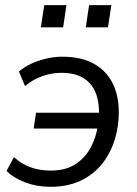

<svg xmlns="http://www.w3.org/2000/svg" viewBox="-20 -715 530 744"><path d="M174.3 8.9Q122.3 8.9 77.2 -8.4Q32.1 -25.7 5.2 -52.7L34.2 -106.3Q61.2 -80.6 97.1 -67.3Q133 -54 176.8 -54Q234.1 -54 272.3 -78.8Q310.5 -103.6 331.9 -144.1Q353.2 -184.5 359.7 -231L367.6 -216.8H110.5L119.7 -278.2H374L363.5 -264.9Q365.7 -315 351.7 -352.7Q337.7 -390.3 304.8 -411.6Q271.9 -432.8 216.6 -432.8Q181.5 -432.8 144.7 -420.2Q108 -407.7 77 -381.5L53.3 -437.6Q73.3 -455.2 100.7 -468Q128.1 -480.8 159.5 -488Q190.9 -495.3 220.9 -495.3Q295 -495.3 343.7 -468.1Q392.3 -440.9 416.4 -392.4Q440.4 -344 440.4 -279.7Q440.4 -225.7 424.8 -174.4Q409.1 -123.2 376.8 -81.7Q344.5 -40.1 294 -15.6Q243.5 8.9 174.3 8.9ZM312.5 -609.2 325.2 -695H411.6L398.4 -609.2ZM138.3 -609.2 151.5 -695H237.4L224.7 -609.2Z"/></svg>

Font: Nunito Sans 12pt ExtraLight
Style: Italic
Weight: 200
Italic angle: -9°
Designer: Vernon Adams
Foundry: Vernon Adams
Version: Version 3.101;gftools[0.9.27]